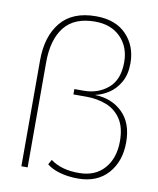

<svg xmlns="http://www.w3.org/2000/svg" viewBox="-82 -773 697 847"><g transform="rotate(10 267.0 -349.5)"><path d="M337 -366Q411 -364 459 -317Q507 -270 507 -184Q507 -98 458.5 -44Q410 10 325 10Q280 10 243.5 -0.5Q207 -11 185 -29L197 -51Q247 -14 325 -15Q397 -15 438 -61.5Q479 -108 479 -184Q479 -246 454.5 -283Q430 -320 389 -336Q348 -352 300 -352H241V-376H283Q347 -376 392 -414Q437 -452 437 -531Q437 -599 394.5 -642Q352 -685 280 -685Q187 -685 142.5 -628.5Q98 -572 98 -470V0H70V-474Q70 -582 122.5 -645.5Q175 -709 280 -709Q368 -709 416.5 -658.5Q465 -608 465 -531Q465 -481 445.5 -446.5Q426 -412 396.5 -392.5Q367 -373 337 -367Z"/></g></svg>

Font: Prodigy Sans ExtraLight
Style: Regular
Weight: 200
Designer: Wei Huang
Foundry: Wei Huang
Version: Version 1.003; ttfautohint (v1.8.3)